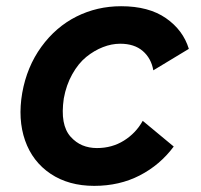

<svg xmlns="http://www.w3.org/2000/svg" viewBox="-20 -586 649 620"><path d="M371.1 -565.9Q460.4 -565.9 515.9 -527.3Q571.3 -488.8 589.8 -428.2L475.1 -358.9Q468.3 -397.9 440.9 -421.4Q413.6 -444.8 368.2 -444.8Q340.3 -444.8 312.3 -433.8Q284.2 -422.9 258.5 -402.1Q232.9 -381.3 213.4 -346.4Q193.8 -311.5 186 -268.1Q179.7 -224.6 185.3 -194.1Q190.9 -163.6 208 -144.5Q225.1 -125.5 246.3 -116.7Q267.6 -107.9 293 -107.9Q341.8 -107.9 380.4 -132.1Q418.9 -156.2 440.9 -195.8L541 -112.8Q496.6 -53.2 431.2 -19.5Q365.7 14.2 284.2 14.2Q201.7 14.2 143.3 -24.9Q85 -64 61 -132.3Q37.1 -200.7 51.8 -286.1Q66.9 -370.6 113.5 -434.8Q160.2 -499 226.8 -532.5Q293.5 -565.9 371.1 -565.9Z"/></svg>

Font: Stilu SemiBold
Style: Italic
Weight: 600
Italic angle: -10°
Designer: Genilson Lima Santos
Foundry: Genilson Lima Santos
Version: Version 1.200;PS 001.200;hotconv 1.0.88;makeotf.lib2.5.64775